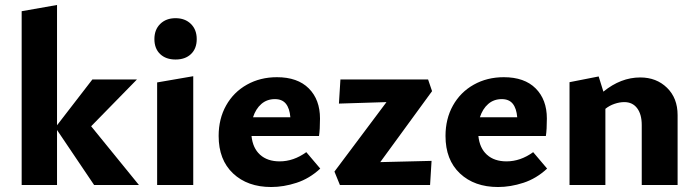

<svg xmlns="http://www.w3.org/2000/svg" viewBox="-20 -743 2797 771"><path d="M358 0 209 -221V0H67V-698L209 -723V-240L351 -424H530L346 -236L538 0Z M611 -412 756 -437V0H611ZM600 -586Q600 -624 623.5 -647Q647 -670 685 -670Q723 -670 746.5 -647Q770 -624 770 -586Q770 -548 747 -526Q724 -504 685 -504Q646 -504 623 -526Q600 -548 600 -586Z M1266 -66Q1223 -26 1171 -9Q1119 8 1069 8Q974 8 916 -46.5Q858 -101 858 -197Q858 -266 888 -319.5Q918 -373 971.5 -403Q1025 -433 1092 -433Q1175 -433 1220 -388Q1265 -343 1265 -267Q1265 -222 1261 -197H990Q995 -148 1024.5 -121.5Q1054 -95 1103 -95Q1159 -95 1210 -132ZM996 -272H1146Q1143 -308 1128 -326.5Q1113 -345 1084 -345Q1052 -345 1029.5 -325.5Q1007 -306 996 -272Z M1507 -92 1713 -97 1707 0H1345L1323 -54L1532 -333L1341 -327L1347 -424H1699L1715 -377Z M2177 -66Q2134 -26 2082 -9Q2030 8 1980 8Q1885 8 1827 -46.5Q1769 -101 1769 -197Q1769 -266 1799 -319.5Q1829 -373 1882.5 -403Q1936 -433 2003 -433Q2086 -433 2131 -388Q2176 -343 2176 -267Q2176 -222 2172 -197H1901Q1906 -148 1935.5 -121.5Q1965 -95 2014 -95Q2070 -95 2121 -132ZM1907 -272H2057Q2054 -308 2039 -326.5Q2024 -345 1995 -345Q1963 -345 1940.5 -325.5Q1918 -306 1907 -272Z M2701 -281V0H2557V-241Q2557 -284 2538.5 -308.5Q2520 -333 2487 -333Q2468 -333 2447.5 -326Q2427 -319 2411 -306V0H2267V-413L2384 -436L2403 -375Q2473 -432 2551 -432Q2616 -432 2658.5 -390.5Q2701 -349 2701 -281Z"/></svg>

Font: Ysabeau Ultrabold
Style: Regular
Weight: 800
Designer: Christian Thalmann (Catharsis Fonts)
Version: Version 0.003